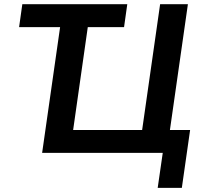

<svg xmlns="http://www.w3.org/2000/svg" viewBox="-20 -739 962 928"><path d="M858.9 168.9 898.9 -110.8H801.3L888.2 -718.8H753.9L667 -110.8H333.5L404.3 -607.9H579.6L595.2 -718.8H87.9L72.3 -607.9H270.5L183.6 0H766.6L742.2 168.9Z"/></svg>

Font: Winston SemiBold
Style: Italic
Weight: 600
Italic angle: -8.13011°
Designer: Vernon Adams, Kim Jin-seong, David Berlow, Cristiano Sobral
Foundry: The Winston Project Authors
Version: Version 3.004